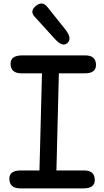

<svg xmlns="http://www.w3.org/2000/svg" viewBox="-20 -1042 586 1083"><path d="M182.6 -1008.8Q218.8 -1038.1 246.6 -1003.4L348.1 -876.5Q387.7 -826.7 361.8 -800.8Q334.5 -773.4 291.5 -820.3L175.8 -947.3Q146 -980 182.6 -1008.8ZM105.5 -729.5H461.4Q520.5 -729.5 521.5 -676.8Q522.5 -628.4 458.5 -628.4H312L298.3 -80.6H454.6Q513.7 -80.6 514.6 -27.8Q515.6 20.5 451.7 20.5H94.2Q32.7 20.5 32.7 -34.7Q32.7 -81.1 98.6 -80.6H202.6L216.8 -628.4H101.1Q39.6 -628.4 39.6 -683.1Q39.6 -729.5 105.5 -729.5Z"/></svg>

Font: Comic Relief
Style: Regular
Weight: 400
Designer: Jeff Davis
Foundry: Loudifier
Version: Version 1.0